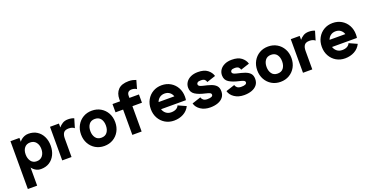

<svg xmlns="http://www.w3.org/2000/svg" viewBox="-31 -1623 5272 2726"><g transform="rotate(-20 2605.0 -260.0)"><path d="M188.5 -58.6V214.8H47.9V-507.8H183.6V-449.2Q191.9 -463.4 211.4 -480Q231 -496.6 259.3 -508.5Q287.6 -520.5 321.8 -520.5Q396.5 -520.5 450.4 -486.1Q504.4 -451.7 533.9 -391.4Q563.5 -331.1 563.5 -253.9Q563.5 -176.8 533.9 -116.5Q504.4 -56.2 450.4 -21.7Q396.5 12.7 321.8 12.7Q287.6 12.7 261.2 0.7Q234.9 -11.2 216.6 -27.8Q198.2 -44.4 188.5 -58.6ZM186 -256.8Q186 -194.8 216.3 -153.6Q246.6 -112.3 302.7 -112.3Q359.4 -112.3 391.1 -152.1Q422.9 -191.9 422.9 -253.9Q422.9 -316.4 391.1 -356Q359.4 -395.5 302.7 -395.5Q247.6 -395.5 216.8 -357.4Q186 -319.3 186 -256.8Z M970.2 -368.2Q940.4 -395.5 885.3 -395.5Q830.1 -395.5 808.1 -365.5Q786.1 -335.4 786.1 -279.3V0H645.5V-507.8H780.3V-449.2Q800.3 -475.1 835 -497.8Q869.6 -520.5 920.9 -520.5Q971.2 -520.5 1010.7 -503.9Z M1022 -253.9Q1022 -331.1 1055.7 -391.4Q1089.4 -451.7 1147.7 -486.1Q1206.1 -520.5 1280.3 -520.5Q1354.5 -520.5 1413.1 -486.1Q1471.7 -451.7 1505.1 -391.4Q1538.6 -331.1 1538.6 -253.9Q1538.6 -176.8 1505.1 -116.5Q1471.7 -56.2 1413.1 -21.7Q1354.5 12.7 1280.3 12.7Q1206.1 12.7 1147.7 -21.7Q1089.4 -56.2 1055.7 -116.5Q1022 -176.8 1022 -253.9ZM1162.6 -253.9Q1162.6 -193.4 1192.4 -152.8Q1222.2 -112.3 1280.3 -112.3Q1338.4 -112.3 1368.2 -151.9Q1397.9 -191.4 1397.9 -253.9Q1397.9 -316.4 1368.2 -356Q1338.4 -395.5 1280.3 -395.5Q1222.2 -395.5 1192.4 -356Q1162.6 -316.4 1162.6 -253.9Z M1989.3 -587.4Q1978.5 -597.2 1957.5 -603.8Q1936.5 -610.4 1917 -610.4Q1845.2 -610.4 1845.2 -538.1V-507.8H1989.3V-382.8H1845.2V0H1704.6V-382.8H1589.8V-507.8H1704.6V-538.1Q1704.6 -628.9 1756.1 -682.1Q1807.6 -735.4 1916 -735.4Q1950.7 -735.4 1978.3 -728.5Q2005.9 -721.7 2024.9 -713.9Z M2450.7 -174.3 2570.8 -120.1Q2538.6 -55.2 2475.6 -21.2Q2412.6 12.7 2334.5 12.7Q2260.3 12.7 2201.9 -21.7Q2143.6 -56.2 2109.9 -116.5Q2076.2 -176.8 2076.2 -253.9Q2076.2 -331.1 2109.9 -391.4Q2143.6 -451.7 2201.9 -486.1Q2260.3 -520.5 2334.5 -520.5Q2408.7 -520.5 2467.3 -486.1Q2525.9 -451.7 2559.3 -391.4Q2592.8 -331.1 2592.8 -253.9Q2592.8 -240.7 2591.6 -228Q2590.3 -215.3 2588.4 -203.1H2212.4Q2225.1 -162.6 2257.1 -137.5Q2289.1 -112.3 2334.5 -112.3Q2380.4 -112.3 2410.2 -129.2Q2439.9 -146 2450.7 -174.3ZM2334.5 -395.5Q2291 -395.5 2259.5 -372.6Q2228 -349.6 2214.4 -310.5H2452.6Q2439.5 -349.6 2408.9 -372.6Q2378.4 -395.5 2334.5 -395.5Z M2882.3 -520.5Q2976.1 -520.5 3027.3 -480.5Q3078.6 -440.4 3094.2 -384.8L2961.9 -341.3Q2957.5 -362.8 2940.7 -379.2Q2923.8 -395.5 2882.3 -395.5Q2847.7 -395.5 2833 -384.8Q2818.4 -374 2818.4 -357.9Q2818.4 -341.8 2833.3 -331.3Q2848.1 -320.8 2882.3 -313Q2948.2 -298.8 2998.3 -282Q3048.3 -265.1 3076.4 -234.9Q3104.5 -204.6 3104.5 -150.4Q3104.5 -96.2 3075.2 -59.8Q3045.9 -23.4 2995.6 -5.4Q2945.3 12.7 2882.3 12.7Q2795.9 12.7 2736.6 -26.9Q2677.2 -66.4 2661.1 -127L2794.9 -170.9Q2799.3 -147.5 2820.1 -129.9Q2840.8 -112.3 2882.3 -112.3Q2963.9 -112.3 2963.9 -150.4Q2963.9 -170.4 2940.2 -180.2Q2916.5 -189.9 2882.3 -197.8Q2786.6 -218.8 2732.2 -253.7Q2677.7 -288.6 2677.7 -357.9Q2677.7 -404.3 2702.9 -441.2Q2728 -478 2773.9 -499.3Q2819.8 -520.5 2882.3 -520.5Z M3394 -520.5Q3487.8 -520.5 3539.1 -480.5Q3590.3 -440.4 3606 -384.8L3473.6 -341.3Q3469.2 -362.8 3452.4 -379.2Q3435.5 -395.5 3394 -395.5Q3359.4 -395.5 3344.7 -384.8Q3330.1 -374 3330.1 -357.9Q3330.1 -341.8 3345 -331.3Q3359.9 -320.8 3394 -313Q3460 -298.8 3510 -282Q3560.1 -265.1 3588.1 -234.9Q3616.2 -204.6 3616.2 -150.4Q3616.2 -96.2 3586.9 -59.8Q3557.6 -23.4 3507.3 -5.4Q3457 12.7 3394 12.7Q3307.6 12.7 3248.3 -26.9Q3189 -66.4 3172.9 -127L3306.6 -170.9Q3311 -147.5 3331.8 -129.9Q3352.5 -112.3 3394 -112.3Q3475.6 -112.3 3475.6 -150.4Q3475.6 -170.4 3451.9 -180.2Q3428.2 -189.9 3394 -197.8Q3298.3 -218.8 3243.9 -253.7Q3189.5 -288.6 3189.5 -357.9Q3189.5 -404.3 3214.6 -441.2Q3239.7 -478 3285.6 -499.3Q3331.5 -520.5 3394 -520.5Z M3684.6 -253.9Q3684.6 -331.1 3718.3 -391.4Q3752 -451.7 3810.3 -486.1Q3868.7 -520.5 3942.9 -520.5Q4017.1 -520.5 4075.7 -486.1Q4134.3 -451.7 4167.7 -391.4Q4201.2 -331.1 4201.2 -253.9Q4201.2 -176.8 4167.7 -116.5Q4134.3 -56.2 4075.7 -21.7Q4017.1 12.7 3942.9 12.7Q3868.7 12.7 3810.3 -21.7Q3752 -56.2 3718.3 -116.5Q3684.6 -176.8 3684.6 -253.9ZM3825.2 -253.9Q3825.2 -193.4 3855 -152.8Q3884.8 -112.3 3942.9 -112.3Q4001 -112.3 4030.8 -151.9Q4060.5 -191.4 4060.5 -253.9Q4060.5 -316.4 4030.8 -356Q4001 -395.5 3942.9 -395.5Q3884.8 -395.5 3855 -356Q3825.2 -316.4 3825.2 -253.9Z M4607.9 -368.2Q4578.1 -395.5 4522.9 -395.5Q4467.8 -395.5 4445.8 -365.5Q4423.8 -335.4 4423.8 -279.3V0H4283.2V-507.8H4418V-449.2Q4438 -475.1 4472.7 -497.8Q4507.3 -520.5 4558.6 -520.5Q4608.9 -520.5 4648.4 -503.9Z M5034.2 -174.3 5154.3 -120.1Q5122.1 -55.2 5059.1 -21.2Q4996.1 12.7 4918 12.7Q4843.8 12.7 4785.4 -21.7Q4727.1 -56.2 4693.4 -116.5Q4659.7 -176.8 4659.7 -253.9Q4659.7 -331.1 4693.4 -391.4Q4727.1 -451.7 4785.4 -486.1Q4843.8 -520.5 4918 -520.5Q4992.2 -520.5 5050.8 -486.1Q5109.4 -451.7 5142.8 -391.4Q5176.3 -331.1 5176.3 -253.9Q5176.3 -240.7 5175 -228Q5173.8 -215.3 5171.9 -203.1H4795.9Q4808.6 -162.6 4840.6 -137.5Q4872.6 -112.3 4918 -112.3Q4963.9 -112.3 4993.7 -129.2Q5023.4 -146 5034.2 -174.3ZM4918 -395.5Q4874.5 -395.5 4843 -372.6Q4811.5 -349.6 4797.9 -310.5H5036.1Q5022.9 -349.6 4992.4 -372.6Q4961.9 -395.5 4918 -395.5Z"/></g></svg>

Font: Giphurs
Style: Bold
Weight: 700
Version: Version 0.920; ttfautohint (v1.8.4.7-5d5b)